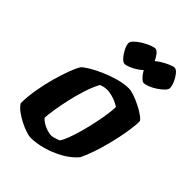

<svg xmlns="http://www.w3.org/2000/svg" viewBox="-212 -822 919 919"><g transform="rotate(45 247.0 -362.5)"><path d="M167 0Q156 0 134.5 -7Q113 -14 89.5 -26Q66 -38 46 -53Q26 -68 17 -84Q17 -128 25.5 -177.5Q34 -227 47 -273.5Q60 -320 73.5 -355.5Q87 -391 98 -408Q108 -419 134 -434.5Q160 -450 194.5 -465Q229 -480 265.5 -490Q302 -500 333 -500Q348 -500 371 -492Q394 -484 418.5 -471.5Q443 -459 460.5 -446.5Q478 -434 481 -425Q481 -394 473.5 -349Q466 -304 454 -256Q442 -208 427.5 -166.5Q413 -125 401 -102Q373 -69 332 -46.5Q291 -24 247.5 -12Q204 0 167 0ZM231 -77Q235 -77 243 -79Q251 -81 259.5 -84Q268 -87 275 -90Q285 -104 296 -133Q307 -162 317 -198.5Q327 -235 335 -272.5Q343 -310 347.5 -342Q352 -374 352 -393Q341 -401 325.5 -407.5Q310 -414 294 -418Q278 -422 266 -422Q255 -422 244.5 -420Q234 -418 223 -413Q205 -379 191.5 -336.5Q178 -294 168.5 -251Q159 -208 153.5 -172.5Q148 -137 147 -116Q154 -106 168.5 -97Q183 -88 200.5 -82.5Q218 -77 231 -77ZM365 -568Q356 -568 342 -583Q328 -598 318.5 -618Q309 -638 309 -652Q309 -662 322 -674.5Q335 -687 354 -698.5Q373 -710 391 -717.5Q409 -725 418 -725Q429 -725 441.5 -709.5Q454 -694 462.5 -674.5Q471 -655 471 -640Q471 -630 458.5 -617.5Q446 -605 428.5 -593.5Q411 -582 393.5 -575Q376 -568 365 -568ZM235 -568Q225 -568 211.5 -583Q198 -598 188 -618Q178 -638 178 -652Q178 -662 191 -674.5Q204 -687 222.5 -698.5Q241 -710 260 -717.5Q279 -725 287 -725Q298 -725 310 -709.5Q322 -694 330.5 -674Q339 -654 339 -640Q339 -630 327 -617.5Q315 -605 297.5 -593.5Q280 -582 263 -575Q246 -568 235 -568Z"/></g></svg>

Font: Texturina Medium 12pt ExtraBold
Style: Italic
Weight: 800
Italic angle: -11°
Version: Version 1.002